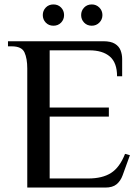

<svg xmlns="http://www.w3.org/2000/svg" viewBox="-20 -846 633 866"><path d="M103 0V-537Q103 -582 90.5 -609.5Q78 -637 33 -637H16V-660H446Q480 -660 498.5 -648.5Q517 -637 524 -618.5Q531 -600 531 -580V-502H508Q508 -563 475.5 -591Q443 -619 383 -619H204V-361H471V-320H204V-41H378Q442 -41 481 -66Q520 -91 544 -152L566 -146L533 -55Q524 -30 506 -15Q488 0 455 0ZM394 -730Q373 -730 359.5 -744Q346 -758 346 -778Q346 -798 359.5 -812Q373 -826 394 -826Q414 -826 428 -812Q442 -798 442 -778Q442 -758 428 -744Q414 -730 394 -730ZM221 -730Q200 -730 186.5 -744Q173 -758 173 -778Q173 -798 186.5 -812Q200 -826 221 -826Q242 -826 255.5 -812Q269 -798 269 -778Q269 -758 255.5 -744Q242 -730 221 -730Z"/></svg>

Font: El Messiri Medium
Style: Regular
Weight: 500
Designer: Mohamed Gaber
Foundry: Kief Type Foundry
Version: Version 2.020; ttfautohint (v1.8.3)